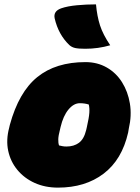

<svg xmlns="http://www.w3.org/2000/svg" viewBox="-20 -846 640 878"><path d="M371 -562Q425 -562 468 -537.5Q511 -513 538 -470Q565 -427 574 -372.5Q583 -318 569 -258L566 -240Q538 -116 454 -52Q370 12 245 12Q186 12 138.5 -9.5Q91 -31 59.5 -69Q28 -107 17.5 -156.5Q7 -206 22 -262L25 -275Q66 -425 150.5 -493.5Q235 -562 371 -562ZM345 -374Q317 -374 293 -345Q269 -316 257 -265L254 -252Q247 -226 246.5 -209Q246 -192 250 -181Q258 -179 266 -177.5Q274 -176 284 -176Q318 -176 341 -193Q364 -210 374 -251L377 -264Q387 -308 388.5 -330Q390 -352 386 -368Q368 -374 345 -374ZM419 -826Q424 -771 437.5 -729.5Q451 -688 484 -639Q429 -623 370 -623Q339 -623 323.5 -626.5Q308 -630 297 -640Q247 -688 230 -762Q223 -795 260 -808Q289 -818 332 -822Q375 -826 419 -826Z"/></svg>

Font: Recursive Mn Csl St XBk
Style: Italic
Weight: 1000
Italic angle: -15°
Monospace: yes
Version: Version 1.079;hotconv 1.0.112;makeotfexe 2.5.65598; ttfautoh